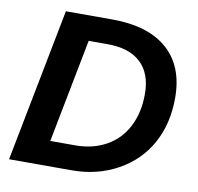

<svg xmlns="http://www.w3.org/2000/svg" viewBox="-77 -769 877 849"><g transform="rotate(10 361.0 -344.0)"><path d="M358.4 -688Q521 -688 607.4 -612.3Q693.8 -536.6 693.8 -394Q693.8 -278.8 645.5 -190.4Q597.2 -102.1 505.4 -51Q413.6 0 299.8 0H17.6L151.4 -688ZM183.1 -111.3H295.4Q373.5 -111.3 433.8 -144.8Q494.1 -178.2 526.6 -241.2Q559.1 -304.2 559.1 -387.7Q559.1 -480 507.6 -528.3Q456.1 -576.7 359.4 -576.7H273.4Z"/></g></svg>

Font: Liberation Sans
Style: Bold Italic
Weight: 700
Italic angle: -12°
Designer: Steve Matteson
Foundry: Ascender Corporation
Version: Version 2.1.5